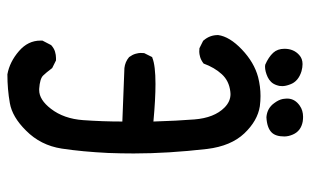

<svg xmlns="http://www.w3.org/2000/svg" viewBox="-186 -672 872 540"><g transform="rotate(90 250.0 -402.0)"><path d="M94.2 -79.6Q94.2 -82 94.2 -85.4L106.9 -109.9Q116.2 -118.2 125.5 -120.8Q134.8 -123.5 143.1 -123.5Q146 -123.5 149.9 -123.5L171.4 -112.8Q185.1 -94.7 192.4 -87.4Q201.2 -78.1 230 -76.2Q231.4 -76.2 233.4 -76.2Q260.7 -76.2 286.1 -109.4Q314 -145.5 317.9 -200Q321.8 -254.4 321.8 -310.1L171.4 -315.9Q153.8 -317.9 140.6 -329.1Q133.8 -338.4 131.3 -347.2Q128.9 -356 128.9 -361.6Q128.9 -367.2 129.4 -371.6L140.6 -394L142.6 -394.5Q164.1 -403.3 216.3 -403.3Q258.8 -403.3 321.8 -397.5Q319.8 -463.9 315.9 -512.7Q311.5 -568.4 282.7 -597.2Q265.6 -614.3 244.6 -614.3Q241.2 -614.3 237.8 -613.8Q207.5 -610.4 188.7 -589.8Q169.9 -569.3 158.7 -538.6Q148.9 -531.2 140.1 -528.8Q131.3 -526.4 125.7 -526.4Q120.1 -526.4 115.7 -526.9L94.2 -537.6L93.8 -538.6Q78.6 -555.7 78.6 -579.1V-579.6Q83 -611.8 119.1 -646.2Q155.3 -680.7 196.8 -691.9Q223.6 -698.7 250 -698.7Q264.2 -698.7 278.8 -696.8Q319.8 -690.4 355.2 -653.1Q390.6 -615.7 398.9 -548.8Q411.6 -438.5 411.6 -342.3Q411.6 -306.6 410.2 -270Q406.7 -197.8 397.9 -139.6Q388.7 -80.1 347.2 -39.1Q309.1 -0.5 270 6.3Q231 13.2 189.5 13.2H189Q153.8 6.8 123.5 -19.5Q94.2 -44.9 94.2 -79.6ZM117.2 -766.1Q117.2 -792 134.8 -807.6Q145 -816.9 160.2 -816.9Q169.4 -816.9 180.2 -814Q209 -805.2 217.3 -782.2Q222.2 -769.5 222.2 -760Q222.2 -750.5 219.7 -744.6Q216.3 -734.4 210.2 -728.3Q204.1 -722.2 196.8 -718.8Q180.7 -711.4 167.5 -711.4Q163.1 -711.4 162.1 -711.9Q140.6 -721.2 128.4 -734.4Q117.2 -746.6 117.2 -766.1ZM270 -737.3Q260.7 -749.5 258.3 -761.7Q257.3 -767.6 257.3 -771Q257.3 -774.4 257.3 -775.9Q258.3 -795.9 277.3 -809.1Q290.5 -818.4 308.6 -818.4Q314.9 -818.4 321.8 -817.4Q348.6 -812.5 358.4 -789.6Q363.8 -777.3 363.8 -765.6Q363.8 -741.2 352.5 -730Q339.4 -716.8 309.6 -715.3Q284.2 -717.3 270 -737.3Z"/></g></svg>

Font: Bakudai
Style: Medium
Weight: 500
Version: Version 1.48